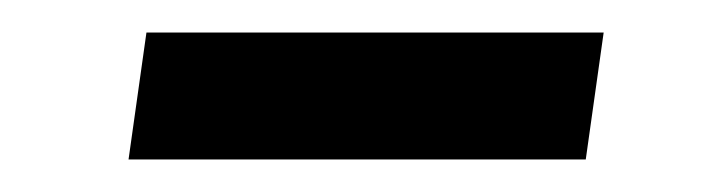

<svg xmlns="http://www.w3.org/2000/svg" viewBox="-20 -372 437 118"><path d="M70 -352H351L340 -274H59Z"/></svg>

Font: Fira Sans
Style: Italic
Weight: 400
Italic angle: -8°
Designer: bBox Type GmbH & Carrois Corporate GbR & Edenspiekermann AG
Foundry: bBox Type GmbH & Carrois Corporate GbR & Edenspiekermann AG
Version: Version 4.301